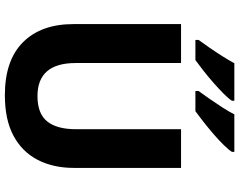

<svg xmlns="http://www.w3.org/2000/svg" viewBox="-117 -856 983 789"><g transform="rotate(90 374.5 -461.5)"><path d="M670 -274Q670 -189 637 -125Q604 -61 538 -25.5Q472 10 371 10Q228 10 153.5 -64.5Q79 -139 79 -272V-714H239V-281Q239 -124 375 -124Q447 -124 479 -164Q511 -204 511 -282V-714H670ZM604 -923Q596 -910 576.5 -890Q557 -870 531.5 -848Q506 -826 480.5 -806Q455 -786 437 -773H354V-786Q368 -805 386 -831Q404 -857 421.5 -884Q439 -911 450 -933H604ZM394 -923Q386 -910 366 -890Q346 -870 321 -848Q296 -826 270.5 -806Q245 -786 227 -773H144V-786Q158 -805 176 -831Q194 -857 211 -884Q228 -911 240 -933H394Z"/></g></svg>

Font: Noto Sans Oriya
Style: Bold
Weight: 700
Designer: Amélie Bonet and Sol Matas
Foundry: Google LLC
Version: Version 2.006; ttfautohint (v1.8.4.7-5d5b)